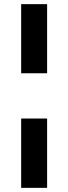

<svg xmlns="http://www.w3.org/2000/svg" viewBox="-20 -725 329 925"><path d="M82 -372V-705H207V-372ZM82 180V-154H207V180Z"/></svg>

Font: NunitoSans3
Style: Bold
Weight: 700
Designer: Vernon Adams
Foundry: Vernon Adams
Version: Version 3.101;gftools[0.9.27]